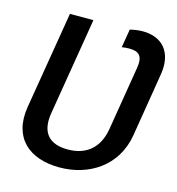

<svg xmlns="http://www.w3.org/2000/svg" viewBox="-110 -832 863 937"><g transform="rotate(15 321.5 -363.5)"><path d="M274.9 9.9C421.5 9.9 556.1 -72.8 583.1 -235.1L635.7 -556.8C654.8 -672.9 594.8 -737.2 496.8 -737.2C473.7 -737.2 451.3 -733.3 432.5 -728.7L416.9 -635.7C429.3 -637.8 443.2 -638.8 454.9 -638.8C505 -638.8 525.6 -618.3 515.3 -556.8L462.4 -235.1C445.7 -133.5 382.1 -85.2 290.5 -85.2C198.5 -85.2 151.3 -133.5 168 -235.1L249.3 -727.3H130.7L49 -235.1C22.4 -72.8 122.5 9.9 274.9 9.9Z"/></g></svg>

Font: Margiela Sans Medium
Style: Italic
Weight: 500
Italic angle: -9.39999°
Designer: Stefan Endress, Andreas Faust
Version: Version 1.100;FEAKit 1.0